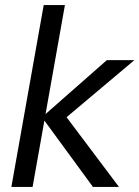

<svg xmlns="http://www.w3.org/2000/svg" viewBox="-20 -740 552 760"><path d="M348 0 146 -276 403 -502H512L209 -247L218 -310L451 0ZM25 0 153 -720H237L109 0Z"/></svg>

Font: DM Sans 16pt
Style: Italic
Weight: 400
Italic angle: -10°
Version: Version 4.004;gftools[0.9.30]